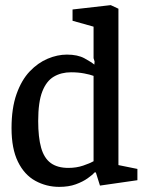

<svg xmlns="http://www.w3.org/2000/svg" viewBox="-20 -719 574 749"><path d="M211 10Q161 10 118 -13.5Q75 -37 50 -88Q25 -139 25 -219Q25 -297 44.5 -352Q64 -407 96 -440.5Q128 -474 166 -490Q204 -506 241 -506Q283 -506 309.5 -491.5Q336 -477 348 -467L349 -479L345 -492V-615L263 -638V-682L412 -699L442 -685V-75L516 -60V-16L370 5L354 -46L350 -47Q341 -37 322 -23.5Q303 -10 275.5 0Q248 10 211 10ZM247 -64Q278 -64 304.5 -73Q331 -82 345 -90V-423Q332 -428 308.5 -432.5Q285 -437 257 -437Q219 -437 190 -420Q161 -403 145 -362Q129 -321 129 -247Q129 -183 140.5 -142.5Q152 -102 178 -83Q204 -64 247 -64Z"/></svg>

Font: Faustina Medium
Style: Regular
Weight: 500
Designer: Alfonso Garcia
Foundry: http://www.omnibus-type.com
Version: Version 1.200